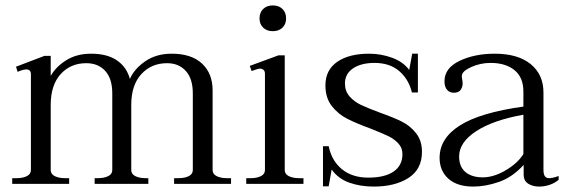

<svg xmlns="http://www.w3.org/2000/svg" viewBox="-20 -678 2092 708"><path d="M832 -21V0H622V-21H638Q661 -21 676 -28.5Q691 -36 691 -51V-334Q691 -388 665 -416.5Q639 -445 596 -445Q538 -445 501 -404.5Q464 -364 464 -291V-51Q464 -36 479 -28.5Q494 -21 517 -21H527V0H329V-21H340Q364 -21 379 -28.5Q394 -36 394 -51V-334Q394 -388 368 -416.5Q342 -445 298 -445Q240 -445 203.5 -404.5Q167 -364 167 -291V-51Q167 -36 182 -28.5Q197 -21 220 -21H235V0H25V-21H41Q64 -21 79 -28.5Q94 -36 94 -51V-404Q94 -422 77 -422Q65 -422 45 -413L39 -432L144 -472H167V-398Q186 -432 224.5 -456Q263 -480 316 -480Q375 -480 411 -455.5Q447 -431 459 -387Q475 -424 515.5 -452Q556 -480 613 -480Q686 -480 725 -443.5Q764 -407 764 -345V-51Q764 -36 779 -28.5Q794 -21 817 -21Z M937 -610Q937 -632 950.5 -645Q964 -658 986 -658Q1008 -658 1021.5 -645Q1035 -632 1035 -610Q1035 -589 1021.5 -576Q1008 -563 986 -563Q964 -563 950.5 -576Q937 -589 937 -610ZM888 -21H904Q927 -21 942 -28.5Q957 -36 957 -51V-406Q957 -416 951.5 -420.5Q946 -425 939 -425Q933 -425 922 -421Q911 -417 908 -416L901 -435L1007 -474H1030V-51Q1030 -36 1045 -28.5Q1060 -21 1083 -21H1099V0H888Z M1203 -53 1192 9H1171V-139H1192Q1203 -85 1241 -54Q1279 -23 1338 -23Q1399 -23 1431.5 -45.5Q1464 -68 1464 -110Q1464 -133 1448.5 -149.5Q1433 -166 1411 -176.5Q1389 -187 1346 -204Q1294 -223 1260.5 -240Q1227 -257 1203.5 -287Q1180 -317 1180 -363Q1180 -420 1223.5 -450Q1267 -480 1341 -480Q1385 -480 1426 -465Q1467 -450 1489 -420L1500 -480H1521V-337H1499Q1487 -386 1452 -416Q1417 -446 1361 -446Q1312 -446 1282 -426Q1252 -406 1252 -370Q1252 -342 1269 -322.5Q1286 -303 1311.5 -291Q1337 -279 1380 -263Q1431 -245 1462 -229.5Q1493 -214 1514.5 -186.5Q1536 -159 1536 -118Q1536 -54 1486.5 -22Q1437 10 1358 10Q1309 10 1268 -4.5Q1227 -19 1203 -53Z M1601 -96Q1601 -168 1676 -215.5Q1751 -263 1910 -285V-340Q1910 -393 1877 -419.5Q1844 -446 1789 -446Q1751 -446 1717 -430.5Q1683 -415 1683 -398Q1683 -392 1684.5 -384.5Q1686 -377 1686 -370Q1686 -357 1678.5 -346.5Q1671 -336 1653 -336Q1638 -336 1628.5 -347Q1619 -358 1619 -378Q1619 -427 1674.5 -453.5Q1730 -480 1804 -480Q1890 -480 1937 -441.5Q1984 -403 1984 -337V-52Q1984 -36 1989 -28.5Q1994 -21 2005 -21Q2018 -21 2040 -29V-15Q2026 -3 2007 3.5Q1988 10 1968 10Q1945 10 1928 -0.5Q1911 -11 1911 -34V-70Q1869 -24 1819.5 -7Q1770 10 1725 10Q1666 10 1633.5 -19Q1601 -48 1601 -96ZM1910 -110V-255Q1798 -235 1735.5 -194Q1673 -153 1673 -101Q1673 -63 1696.5 -43.5Q1720 -24 1760 -24Q1801 -24 1845.5 -50.5Q1890 -77 1910 -110Z"/></svg>

Font: Taviraj Light
Style: Regular
Weight: 300
Designer: Katatrad Team
Foundry: CadsonDemak
Version: Version 1.001